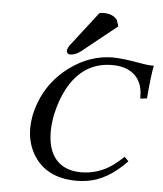

<svg xmlns="http://www.w3.org/2000/svg" viewBox="-49 -686 631 741"><g transform="rotate(5 266.5 -315.0)"><path d="M274.9 12.2Q154.3 12.2 103.5 -77.1Q79.1 -121.1 79.1 -174.8Q79.1 -196.3 84 -224.1Q109.9 -345.7 209 -418Q285.6 -473.6 373 -474.1Q412.6 -474.1 492.2 -459.5Q512.7 -456.1 524.9 -456.1H533.2Q524.4 -410.6 518.1 -328.1L492.2 -325.2V-331.1Q492.2 -411.6 426.3 -436.5Q402.8 -444.8 374 -444.8Q260.7 -444.8 201.7 -335Q178.7 -291.5 166 -233.9Q159.2 -196.8 159.2 -169.9Q159.2 -62 233.4 -31.7Q258.3 -22 288.1 -22Q359.4 -22 416 -65.4Q433.1 -78.6 452.1 -96.2L467.8 -80.1Q393.6 -2 313.5 9.3Q295.4 12.2 274.9 12.2ZM306.6 -640.1Q313 -642.1 323.2 -642.1Q360.8 -641.6 376.5 -618.2L383.3 -595.2L248 -486.8Q227.1 -471.2 208 -471.2Q197.8 -471.2 194.3 -481Q193.8 -483.4 193.8 -484.9Q196.3 -497.6 205.1 -508.8Z"/></g></svg>

Font: Linux Libertine Capitals O
Style: Bold Italic Samll Caps
Weight: 400
Italic angle: -12°
Designer: Philipp H. Poll
Foundry: Philipp H. Poll
Version: Version 5.0.4